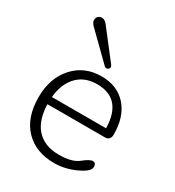

<svg xmlns="http://www.w3.org/2000/svg" viewBox="-183 -863 891 978"><g transform="rotate(30 262.5 -374.5)"><path d="M287 7Q177 7 113.5 -59.5Q50 -126 50 -244Q50 -357 113 -427Q176 -497 276 -497Q369 -497 423 -436.5Q477 -376 477 -271Q477 -236 444 -236H98L97 -279H447L427 -256Q433 -451 276 -451Q197 -451 152 -396.5Q107 -342 107 -246Q107 -147 153 -94.5Q199 -42 286 -42Q362 -42 398.5 -71.5Q435 -101 452 -101Q472 -101 472 -78Q472 -56 438 -36Q400 -14 361.5 -3.5Q323 7 287 7ZM263 -550 114 -696Q98 -712 98 -726.5Q98 -741 108 -749.5Q118 -758 132.5 -756Q147 -754 160 -737L288 -572Q298 -558 286.5 -548.5Q275 -539 263 -550Z"/></g></svg>

Font: Nunito VF Beta Light
Style: Regular
Weight: 300
Designer: Vernon Adams
Foundry: newtypography
Version: Version 3.001